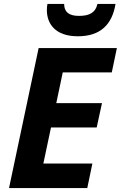

<svg xmlns="http://www.w3.org/2000/svg" viewBox="-20 -959 616 979"><path d="M26 0H425L451 -125H201L240 -309H473L500 -433H267L300 -590H550L576 -714H177ZM219 -907C219 -841 259 -774 377 -774C492 -774 552 -834 569 -939H477C466 -892 433 -878 382 -878C332 -878 307 -898 307 -939H222C220 -930 219 -920 219 -907Z"/></svg>

Font: BC Sans
Style: Bold Italic
Weight: 700
Italic angle: -12°
Designer: Monotype Design Team
Province of B.C.
Foundry: Monotype Imaging Inc.
Version: Version 2.000;GOOG;noto-source:20170915:90ef993387c0